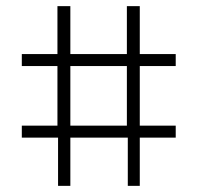

<svg xmlns="http://www.w3.org/2000/svg" viewBox="-20 -637 643 625"><path d="M169 -189H51V-228H167V-422H51V-461H167V-617H209V-461H393V-617H435V-461H552V-422H435V-228H552V-189H435V-32H396V-189H209V-32H169ZM393 -228V-422H209V-228Z"/></svg>

Font: Bellota Light
Style: Regular
Weight: 300
Designer: Kemie Guaida
Foundry: Kemie Guaida
Version: Version 4.001